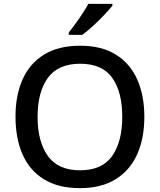

<svg xmlns="http://www.w3.org/2000/svg" viewBox="-20 -961 825 991"><path d="M725 -358Q725 -247 688 -164.5Q651 -82 577 -36Q503 10 393 10Q280 10 206 -36Q132 -82 96 -165Q60 -248 60 -359Q60 -469 96.5 -551Q133 -633 207 -679Q281 -725 394 -725Q504 -725 577.5 -679.5Q651 -634 688 -551.5Q725 -469 725 -358ZM174 -358Q174 -230 227 -156Q280 -82 393 -82Q507 -82 559 -156Q611 -230 611 -358Q611 -486 559.5 -559Q508 -632 394 -632Q280 -632 227 -559Q174 -486 174 -358ZM560 -931Q545 -913 518 -884Q491 -855 460 -827Q429 -799 405 -781H335V-793Q350 -812 369 -838Q388 -864 406 -891.5Q424 -919 436 -941H560Z"/></svg>

Font: Noto Sans Gurmukhi UI Medium
Style: Regular
Weight: 500
Designer: Jelle Bosma - Monotype Design Team
Foundry: Monotype Imaging Inc.
Version: Version 2.004; ttfautohint (v1.8.4.7-5d5b)